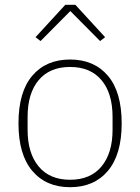

<svg xmlns="http://www.w3.org/2000/svg" viewBox="-20 -768 584 800"><path d="M272 12Q172 12 114.5 -56Q57 -124 57 -254Q57 -385 114.5 -452.5Q172 -520 272 -520Q372 -520 429.5 -452.5Q487 -385 487 -254Q487 -124 429.5 -56Q372 12 272 12ZM272 -19Q357 -19 403 -74.5Q449 -130 449 -227V-281Q449 -379 403 -434Q357 -489 272 -489Q187 -489 141 -434Q95 -379 95 -281V-227Q95 -130 141 -74.5Q187 -19 272 -19ZM294 -748 418 -613 397 -597 273 -722 149 -597 128 -613 252 -748Z"/></svg>

Font: IBM Plex Sans Devanagari ExtraLight
Style: Regular
Weight: 200
Designer: Mike Abbink, Paul van der Laan, Pieter van Rosmalen, Erin McLaughlin
Foundry: Bold Monday
Version: Version 1.1